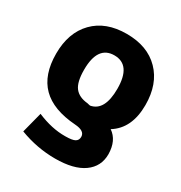

<svg xmlns="http://www.w3.org/2000/svg" viewBox="-176 -661 948 1006"><g transform="rotate(30 298.0 -158.0)"><path d="M321.3 -113.3Q401.4 -127.9 401.4 -260.7Q401.4 -405.3 300.8 -405.3Q200.2 -405.3 200.2 -260.7Q200.2 -186.5 225.1 -154.3Q250 -122.1 303.7 -117.2Q307.6 -116.2 314 -114.7Q320.3 -113.3 321.3 -113.3ZM571.3 -260.7Q571.3 -119.1 476.6 -60.5Q531.2 -23.4 532.2 59.6Q532.2 133.8 472.7 176.3Q413.1 218.8 300.8 218.8Q191.4 218.8 85.9 178.7L118.2 53.7Q208 91.8 288.1 90.8Q331.1 90.8 347.2 81.5Q363.3 72.3 363.3 51.8Q363.3 15.6 302.7 11.7Q166 2 98.6 -65.4Q31.2 -132.8 31.2 -260.7Q31.2 -387.7 103 -461.4Q174.8 -535.2 300.8 -535.2Q426.8 -535.2 499 -461.4Q571.3 -387.7 571.3 -260.7Z"/></g></svg>

Font: Gen Shin Gothic Heavy
Style: Bold
Weight: 900
Designer: [Source Han Sans]
Ryoko NISHIZUKA  (kana & ideographs); Paul D. Hunt (Latin, Greek & Cyrillic); Wenlong ZHANG  (bopomofo
Version: Version 1.002.20150607